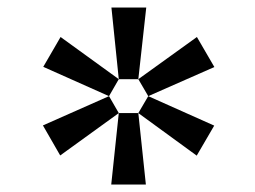

<svg xmlns="http://www.w3.org/2000/svg" viewBox="-20 -770 676 509"><path d="M269 -515.1 294.9 -560.1H346.7L373 -515.1L346.7 -470.2L501.5 -357.4L547.9 -437L373 -515.1L548.3 -592.3L502 -671.9L346.7 -560.1L367.7 -750H275.4L294.9 -560.1L140.6 -671.9L94.7 -592.8ZM139.6 -357.9 294.9 -470.2 269 -515.1 93.8 -437.5ZM274.9 -280.8H366.7L346.7 -470.2H294.9Z"/></svg>

Font: Donegal One
Style: Regular
Weight: 400
Designer: Gary Lonergan
Foundry: Sorkin Type Co.
Version: Version 1.004